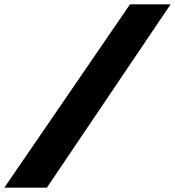

<svg xmlns="http://www.w3.org/2000/svg" viewBox="-62 -720 810 889"><path d="M540 -700 -42 149H155L728 -700Z"/></svg>

Font: Jost Black
Style: Italic
Weight: 900
Italic angle: -5°
Version: Version 3.710